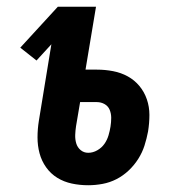

<svg xmlns="http://www.w3.org/2000/svg" viewBox="-20 -540 540 568"><path d="M241 8Q216 8 192.5 3Q169 -2 149.5 -14Q130 -26 116.5 -45Q103 -64 97 -86.5Q91 -109 91 -133.5Q91 -158 95 -183L132 -409L88 -361L40 -399L151 -520H264L233 -334H267Q291 -334 314.5 -329.5Q338 -325 358 -314Q378 -303 392.5 -285.5Q407 -268 414.5 -246Q422 -224 422 -200Q422 -176 418 -151Q414 -130 407.5 -109.5Q401 -89 389 -70Q377 -51 360.5 -35.5Q344 -20 324.5 -10Q305 0 283.5 4Q262 8 241 8ZM241 -88Q255 -88 268 -95.5Q281 -103 289 -114.5Q297 -126 301 -139.5Q305 -153 307 -166Q309 -179 309 -191.5Q309 -204 304.5 -215Q300 -226 289.5 -232Q279 -238 266 -238H217L205 -167Q203 -154 202.5 -141Q202 -128 205.5 -116Q209 -104 218.5 -96Q228 -88 241 -88Z"/></svg>

Font: Iosevka Term Curly
Style: Bold Italic
Weight: 700
Italic angle: -9°
Designer: Belleve Invis
Foundry: Belleve Invis
Version: Version 32.3.0